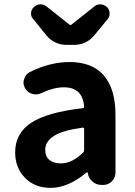

<svg xmlns="http://www.w3.org/2000/svg" viewBox="-20 -864 631 897"><path d="M216.8 13.7Q142.6 13.7 96.7 -33.2Q50.8 -80.1 50.8 -152.3Q50.8 -241.2 126 -290.5Q201.2 -339.8 366.2 -358.4Q373 -359.4 373 -366.2Q366.2 -456.1 278.3 -456.1Q230.5 -456.1 172.9 -428.7Q160.2 -422.9 147.5 -422.9Q138.7 -422.9 129.9 -425.8Q108.4 -431.6 97.7 -451.2Q89.8 -464.8 89.8 -478.5Q89.8 -486.3 92.8 -494.1Q98.6 -516.6 119.1 -527.3Q213.9 -574.2 304.7 -574.2Q411.1 -574.2 465.3 -511.2Q519.5 -448.2 519.5 -327.1V-57.6Q519.5 -34.2 502.9 -17.1Q486.3 0 461.9 0H454.1Q430.7 0 412.6 -15.1Q394.5 -30.3 390.6 -53.7L389.6 -58.6Q388.7 -59.6 387.2 -59.6Q385.7 -59.6 384.8 -58.6Q298.8 13.7 216.8 13.7ZM264.6 -100.6Q316.4 -100.6 368.2 -151.4Q373 -156.2 373 -163.1V-261.7Q373 -268.6 365.2 -267.6Q272.5 -254.9 231.9 -229Q191.4 -203.1 191.4 -164.1Q191.4 -131.8 211.4 -116.2Q231.4 -100.6 264.6 -100.6ZM292 -654.3Q234.4 -654.3 197.3 -698.2L134.8 -775.4Q125 -786.1 125 -800.8Q125 -819.3 138.7 -831.1Q150.4 -842.8 168 -843.8Q168.9 -843.8 169.9 -843.8Q185.5 -843.8 197.3 -834L305.7 -748Q306.6 -747.1 308.6 -747.1Q310.5 -747.1 312.5 -748L420.9 -834Q432.6 -843.8 448.2 -843.8Q449.2 -843.8 450.2 -843.8Q466.8 -842.8 479.5 -831.1Q492.2 -819.3 492.2 -800.8Q492.2 -786.1 483.4 -775.4L419.9 -698.2Q382.8 -654.3 325.2 -654.3Z"/></svg>

Font: Gen Jyuu Gothic Bold
Style: Bold
Weight: 700
Designer: [Source Han Sans]
Ryoko NISHIZUKA  (kana & ideographs); Paul D. Hunt (Latin, Greek & Cyrillic); Wenlong ZHANG  (bopomofo
Version: Version 1.002.20150607